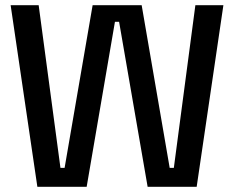

<svg xmlns="http://www.w3.org/2000/svg" viewBox="-20 -720 903 740"><path d="M124 0 21 -700H129L213 -73H229L337 -700H526L634 -73H650L733 -700H841L738 0H549L439 -636H423L314 0Z"/></svg>

Font: Space Grotesk Frontify Medium
Style: Regular
Weight: 500
Designer: Florian Karsten
Version: Version 2.000